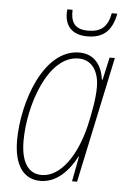

<svg xmlns="http://www.w3.org/2000/svg" viewBox="-52 -751 534 800"><g transform="rotate(5 214.5 -351.0)"><path d="M290 -607C359 -607 393 -643 406 -712H383C372 -655 346 -631 290 -631C231 -631 217 -665 219 -712H197C197 -708 196 -703 196 -696C196 -645 223 -607 290 -607ZM147 10C215 10 264 -43 297 -105H299L279 0H300L412 -527H390L369 -433H366C359 -486 330 -537 263 -537C113 -537 36 -308 36 -150C36 -49 75 10 147 10ZM150 -15C96 -15 63 -59 63 -151C63 -297 133 -512 262 -512C316 -512 348 -468 348 -399C348 -352 337 -294 324 -236C296 -118 233 -15 150 -15Z"/></g></svg>

Font: Noto Sans Condensed Thin
Style: Italic
Weight: 100
Width: 3
Italic angle: -12°
Designer: Monotype Design Team
Foundry: Monotype Imaging Inc.
Version: Version 2.013